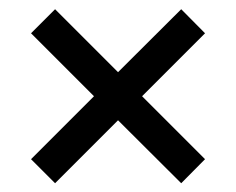

<svg xmlns="http://www.w3.org/2000/svg" viewBox="-20 -594 525 427"><path d="M102.5 -186.5 49 -240 189 -380 49 -520 102.5 -573.5 242.5 -433.5 383 -573.5 436 -520 296 -380 436 -240 383 -186.5 242.5 -326.5Z"/></svg>

Font: Encode Sans Condensed Medium
Style: Regular
Weight: 500
Width: 3
Designer: Multiple Designers
Foundry: Impallari Type
Version: Version 3.000; ttfautohint (v1.8.3) -l 8 -r 50 -G 200 -x 14 